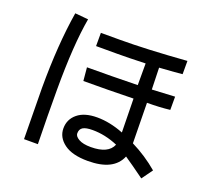

<svg xmlns="http://www.w3.org/2000/svg" viewBox="-137 -938 1274 1171"><g transform="rotate(20 500.0 -352.0)"><path d="M246.1 -757.8Q214.8 -582 214.8 -289.1Q214.8 -125 218.8 62.5H128.9L125 -269.5Q125 -550.8 160.2 -765.6ZM933.6 -27.3 882.8 43Q796.9 -19.5 750 -50.8Q707 54.7 539.1 54.7Q437.5 54.7 384.8 15.6Q332 -23.4 332 -82Q332 -140.6 377 -177.7Q421.9 -214.8 503.9 -214.8Q585.9 -214.8 675.8 -179.7L671.9 -398.4Q511.7 -394.5 347.7 -394.5L339.8 -480.5Q496.1 -480.5 668 -484.4V-625Q554.7 -621.1 484.4 -621.1H347.7V-707H472.7Q640.6 -707 902.3 -726.6V-640.6Q871.1 -636.7 753.9 -628.9L757.8 -488.3L906.2 -496.1V-410.2Q839.8 -402.3 757.8 -402.3L761.7 -140.6Q855.5 -93.8 933.6 -27.3ZM668 -97.7Q585.9 -132.8 503.9 -132.8Q460.9 -132.8 441.4 -121.1Q421.9 -109.4 421.9 -82Q421.9 -62.5 449.2 -46.9Q476.6 -31.2 527.3 -31.2Q640.6 -31.2 668 -97.7Z"/></g></svg>

Font: WenQuanYi Micro Hei
Style: Regular
Weight: 400
Foundry: Ascender Corporation
Version: Version 0.2.0-beta